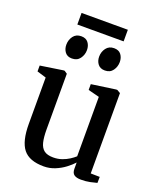

<svg xmlns="http://www.w3.org/2000/svg" viewBox="-162 -994 921 1105"><g transform="rotate(20 298.0 -442.0)"><path d="M467.5 9Q440 9 425.8 -1.2Q411.5 -11.5 411.5 -37.5V-75.5Q394 -56 367.5 -36Q341 -16 308.5 -2.8Q276 10.5 240 10.5Q151.5 10.5 114 -36.8Q76.5 -84 76.5 -190V-474L20.5 -491V-527L159 -548H166L183.5 -536V-195Q183.5 -147 191 -116.5Q198.5 -86 218 -71.2Q237.5 -56.5 274 -56.5Q302.5 -56.5 326.8 -65Q351 -73.5 370 -85.8Q389 -98 402 -110V-474L333.5 -491.5V-527L481 -548H488.5L509 -536V-44L564.5 -43L564 -6Q547 -1.5 523 3.8Q499 9 467.5 9ZM180 -628.5Q152 -628.5 137.8 -647.2Q123.5 -666 123.5 -692.5Q123.5 -722 140.2 -744.8Q157 -767.5 188 -767.5H189Q217.5 -767.5 231.8 -748.8Q246 -730 246 -703.5Q246 -674.5 229.2 -651.5Q212.5 -628.5 181 -628.5ZM381.5 -628.5Q353.5 -628.5 339 -647.2Q324.5 -666 324.5 -692.5Q324.5 -722 341.5 -744.8Q358.5 -767.5 389 -767.5H390Q418.5 -767.5 432.8 -748.8Q447 -730 447 -703.5Q447 -674.5 430.5 -651.5Q414 -628.5 382.5 -628.5ZM427 -894V-823H143.5V-894Z"/></g></svg>

Font: Merriweather 60pt Medium
Style: Regular
Weight: 500
Version: Version 2.100